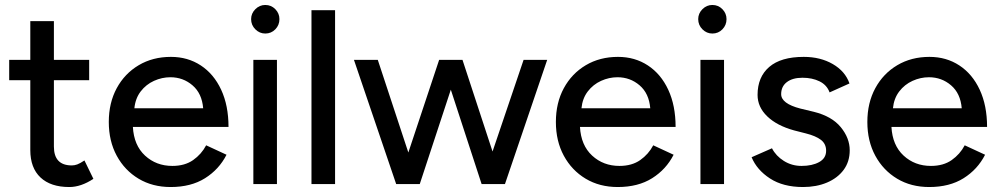

<svg xmlns="http://www.w3.org/2000/svg" viewBox="-20 -741 4022 773"><path d="M259 12Q184 12 143 -26.5Q102 -65 102 -137V-418H17V-500H102V-656H197V-500H339V-418H197V-151Q197 -75 269 -75Q280 -75 291 -79Q302 -83 320 -95L356 -21Q306 12 259 12Z M667 12Q594 12 538 -21.5Q482 -55 450 -114Q418 -173 418 -250Q418 -327 450 -386Q482 -445 538.5 -478.5Q595 -512 668 -512Q736 -512 788.5 -477.5Q841 -443 870.5 -379.5Q900 -316 900 -230H515Q519 -156 564 -114.5Q609 -73 674 -73Q724 -73 757.5 -96.5Q791 -120 810 -156L892 -118Q862 -59 805.5 -23.5Q749 12 667 12ZM666 -430Q632 -430 600 -415.5Q568 -401 546.5 -373Q525 -345 521 -305H798Q793 -365 755 -397.5Q717 -430 666 -430Z M1000 0V-500H1095V0ZM1048 -606Q1025 -606 1008 -623Q991 -640 991 -664Q991 -687 1008 -704Q1025 -721 1048 -721Q1072 -721 1088.5 -704Q1105 -687 1105 -664Q1105 -640 1088.5 -623Q1072 -606 1048 -606Z M1234 0V-700H1329V0Z M1575 0 1405 -500H1501L1624 -127L1748 -500H1842L1963 -131L2088 -500H2183L2013 0H1919L1795 -380L1670 0Z M2467 12Q2394 12 2338 -21.5Q2282 -55 2250 -114Q2218 -173 2218 -250Q2218 -327 2250 -386Q2282 -445 2338.5 -478.5Q2395 -512 2468 -512Q2536 -512 2588.5 -477.5Q2641 -443 2670.5 -379.5Q2700 -316 2700 -230H2315Q2319 -156 2364 -114.5Q2409 -73 2474 -73Q2524 -73 2557.5 -96.5Q2591 -120 2610 -156L2692 -118Q2662 -59 2605.5 -23.5Q2549 12 2467 12ZM2466 -430Q2432 -430 2400 -415.5Q2368 -401 2346.5 -373Q2325 -345 2321 -305H2598Q2593 -365 2555 -397.5Q2517 -430 2466 -430Z M2800 0V-500H2895V0ZM2848 -606Q2825 -606 2808 -623Q2791 -640 2791 -664Q2791 -687 2808 -704Q2825 -721 2848 -721Q2872 -721 2888.5 -704Q2905 -687 2905 -664Q2905 -640 2888.5 -623Q2872 -606 2848 -606Z M3213 12Q3133 12 3080 -22.5Q3027 -57 3006 -108L3088 -144Q3104 -113 3136 -93Q3168 -73 3207 -73Q3250 -73 3278 -88.5Q3306 -104 3306 -134Q3306 -162 3285 -178Q3264 -194 3224 -204L3177 -216Q3108 -235 3069 -272.5Q3030 -310 3030 -359Q3030 -431 3077 -471.5Q3124 -512 3216 -512Q3283 -512 3333 -483Q3383 -454 3400 -405L3320 -369Q3309 -399 3279.5 -413.5Q3250 -428 3211 -428Q3171 -428 3148 -410.5Q3125 -393 3125 -362Q3125 -324 3202 -304L3256 -291Q3329 -273 3365 -229Q3401 -185 3401 -136Q3401 -90 3376.5 -57Q3352 -24 3309.5 -6Q3267 12 3213 12Z M3721 12Q3648 12 3592 -21.5Q3536 -55 3504 -114Q3472 -173 3472 -250Q3472 -327 3504 -386Q3536 -445 3592.5 -478.5Q3649 -512 3722 -512Q3790 -512 3842.5 -477.5Q3895 -443 3924.5 -379.5Q3954 -316 3954 -230H3569Q3573 -156 3618 -114.5Q3663 -73 3728 -73Q3778 -73 3811.5 -96.5Q3845 -120 3864 -156L3946 -118Q3916 -59 3859.5 -23.5Q3803 12 3721 12ZM3720 -430Q3686 -430 3654 -415.5Q3622 -401 3600.5 -373Q3579 -345 3575 -305H3852Q3847 -365 3809 -397.5Q3771 -430 3720 -430Z"/></svg>

Font: Figtree Medium
Style: Regular
Weight: 500
Designer: Erik Kennedy
Foundry: Erik Kennedy
Version: Version 2.001; ttfautohint (v1.8.4.7-5d5b);gftools[0.9.27]